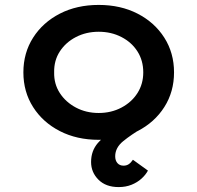

<svg xmlns="http://www.w3.org/2000/svg" viewBox="-20 -558 800 780"><path d="M462 202Q410 202 380 172Q350 142 350 100Q350 55 377.5 23Q405 -9 450 -35.5Q495 -62 551 -86L562 -40Q513 -11 480.5 15.5Q448 42 448 77Q448 94 457 104.5Q466 115 482 115Q494 115 503 109Q512 103 520 91L581 135Q572 152 555 167.5Q538 183 514.5 192.5Q491 202 462 202ZM381 10Q292 10 223 -25.5Q154 -61 114.5 -123Q75 -185 75 -264Q75 -343 114.5 -405Q154 -467 223 -502.5Q292 -538 381 -538Q470 -538 539 -502.5Q608 -467 647.5 -405Q687 -343 687 -264Q687 -185 647.5 -123Q608 -61 539 -25.5Q470 10 381 10ZM381 -99Q432 -99 473.5 -121Q515 -143 538.5 -180Q562 -217 562 -264Q562 -312 538.5 -349Q515 -386 473.5 -407.5Q432 -429 381 -429Q330 -429 288.5 -407.5Q247 -386 223 -349Q199 -312 200 -264Q199 -217 223 -180Q247 -143 288.5 -121Q330 -99 381 -99Z"/></svg>

Font: Lexend Exa Medium
Style: Regular
Weight: 500
Designer: Bonnie Shaver-Troup, Thomas Jockin
Foundry: Lexend
Version: Version 1.007